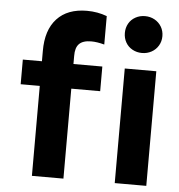

<svg xmlns="http://www.w3.org/2000/svg" viewBox="-53 -791 785 841"><g transform="rotate(5 340.0 -370.5)"><path d="M34.2 -503.9H118.2V-548.8Q117.7 -641.1 164.1 -691.2Q210.4 -741.2 295.9 -741.2Q342.8 -741.2 383.8 -725.6V-600.6Q351.6 -609.4 326.2 -609.4Q289.6 -609.4 272.9 -592.5Q256.3 -575.7 256.8 -539.1V-503.9H383.8V-395.5H256.8V0H118.2V-395.5H34.2ZM482.4 -503.9H621.1V0H482.4ZM469.2 -659.2Q469.2 -682.1 479.7 -700.7Q490.2 -719.2 509.3 -729.7Q528.3 -740.2 551.3 -740.2Q574.2 -740.2 593.3 -729.7Q612.3 -719.2 623.3 -700.7Q634.3 -682.1 634.3 -659.2Q634.3 -636.2 623.3 -617.7Q612.3 -599.1 593.3 -588.6Q574.2 -578.1 551.3 -578.1Q528.3 -578.1 509.3 -588.6Q490.2 -599.1 479.7 -617.7Q469.2 -636.2 469.2 -659.2Z"/></g></svg>

Font: Wanted Sans
Style: Bold
Weight: 700
Designer: Original Design by Kil Hyung-jin and Kang Hanbin, Wanted Lab, Inc; Hangeul from Source Han Sans by Jang Soo-young and Ka
Foundry: Wanted Lab, Inc.
Version: Version 1.000